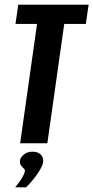

<svg xmlns="http://www.w3.org/2000/svg" viewBox="-20 -611 398 819"><path d="M66 0 138 -509H46L58 -591H358L346 -509H254L182 0ZM45 188Q64 165 74.5 147Q85 129 86 119Q87 112 81 107Q75 102 69.5 94.5Q64 87 65 74Q67 60 82 48Q97 36 118 36Q141 36 153.5 48Q166 60 164 79Q163 92 151 112.5Q139 133 123 153Q107 173 91 188Z"/></svg>

Font: Alumni Sans Thin
Style: Bold Italic
Weight: 700
Italic angle: -8°
Version: Version 1.016